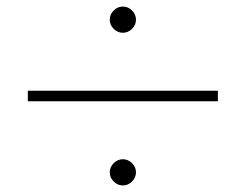

<svg xmlns="http://www.w3.org/2000/svg" viewBox="-20 -583 750 586"><path d="M65 -274V-306H645V-274ZM355 -17Q339 -17 327 -29Q315 -41 315 -57Q315 -73 327 -85Q339 -97 355 -97Q371 -97 383 -85Q395 -73 395 -57Q395 -41 383 -29Q371 -17 355 -17ZM355 -483Q339 -483 327 -495Q315 -507 315 -523Q315 -539 327 -551Q339 -563 355 -563Q371 -563 383 -551Q395 -539 395 -523Q395 -507 383 -495Q371 -483 355 -483Z"/></svg>

Font: M PLUS 2 ExtraLight
Style: Regular
Weight: 250
Designer: Coji Morishita
Foundry: UNDERFOREST DESIGN
Version: Version 1.001